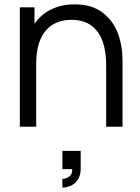

<svg xmlns="http://www.w3.org/2000/svg" viewBox="-20 -573 634 868"><path d="M262 236Q270.2 236 280.8 232Q291.5 228 299.4 218.1Q307.3 208.2 306.3 191.7H262V109H344.7V191.7Q344.7 218.5 332.9 237.3Q321.2 256.2 302.3 265.6Q283.5 275 262 275ZM460 -275.7Q460 -340 444.2 -385.3Q428.3 -430.7 393.4 -457Q358.5 -483.3 303.3 -483.3Q251.7 -483.3 216.1 -460.2Q180.5 -437.2 162.1 -393.2Q143.7 -349.3 143.7 -288L91.7 -299.7Q91.7 -380.7 120.2 -437.9Q148.7 -495.2 199.6 -524.2Q250.5 -553.3 317.7 -553.3Q394.7 -553.3 443.1 -516.5Q491.5 -479.7 512.8 -422.8Q534 -366 534 -297V0H460ZM69.7 0V-540H136V-407H143.7V0Z"/></svg>

Font: Manrope
Style: Regular
Weight: 400
Designer: Mikhail Sharanda
Foundry: Mikhail Sharanda
Version: Version 4.503